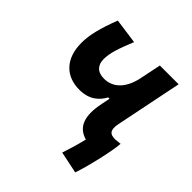

<svg xmlns="http://www.w3.org/2000/svg" viewBox="-184 -663 954 954"><g transform="rotate(45 293.0 -186.5)"><path d="M488.8 155.3C511.2 91.3 543.9 -47.9 547.9 -104.5C543.5 -104 538.6 -103.5 534.2 -103C534.2 -103 533.7 -103 533.7 -103C527.3 -102.1 521.5 -101.6 515.6 -101.1C514.6 -101.1 513.2 -101.1 512.2 -101.1C478 -101.1 460.4 -113.8 471.2 -167L542.5 -517.6H410.6L385.7 -397C366.2 -316.4 320.3 -274.9 260.7 -274.9C211.9 -274.9 190.4 -302.7 190.4 -342.8C190.4 -385.3 205.6 -430.2 237.8 -509.3L105 -527.8C70.3 -437.5 55.2 -377.4 55.2 -322.3C55.2 -208.5 119.6 -149.4 212.4 -149.4C284.2 -149.4 319.8 -185.1 341.3 -224.1H350.6L341.3 -178.2C319.8 -73.7 343.3 -16.6 410.6 2.4C401.9 40 389.6 82.5 373.5 131.3Z"/></g></svg>

Font: Cascadia Mono NF
Style: Bold Italic
Weight: 700
Italic angle: -10°
Monospace: yes
Designer: Aaron Bell
Foundry: Saja Typeworks
Version: Version 2404.023